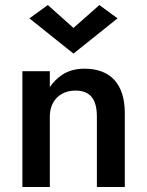

<svg xmlns="http://www.w3.org/2000/svg" viewBox="-20 -743 585 763"><path d="M272 -632 170 -723 97 -670 272 -530 447 -670 375 -723ZM178 -460H69V0H178V-280C178 -341 218 -383 280 -383C339 -383 365 -348 365 -280V0H476V-293C476 -409 419 -470 316 -470C281 -470 251 -462 226 -445C207 -432 191 -416 178 -397Z"/></svg>

Font: Jost Medium
Style: Regular
Weight: 500
Version: Version 3.710